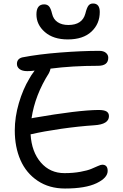

<svg xmlns="http://www.w3.org/2000/svg" viewBox="-20 -1057 700 1091"><path d="M365.2 -833Q283.2 -833 235.1 -874.8Q187 -916.5 187 -975.1Q187 -1032.2 231 -1032.2Q248.5 -1032.2 258.5 -1021Q268.6 -1009.8 275.9 -979Q283.2 -947.3 307.4 -931.2Q331.5 -915 368.2 -915Q447.3 -915 464.8 -979Q473.1 -1012.7 482.4 -1024.9Q491.7 -1037.1 508.8 -1037.1Q546.9 -1037.1 546.9 -988.8Q546.9 -921.4 499.5 -877.2Q452.1 -833 365.2 -833ZM160.2 -294.9Q159.2 -294.9 157 -294.4Q154.8 -293.9 153.8 -293.9Q159.7 -194.3 211.9 -133.8Q264.2 -73.2 346.2 -73.2Q396 -73.2 437 -80.8Q478 -88.4 498.5 -97.2Q519 -106 536.1 -113.5Q553.2 -121.1 561 -121.1Q591.8 -121.1 591.8 -85.9Q591.8 -46.4 528.8 -16.1Q465.8 14.2 349.1 14.2Q259.8 14.2 194.3 -29.5Q128.9 -73.2 96.4 -147.2Q64 -221.2 64 -315.9Q64 -392.1 87.2 -471.2Q110.4 -550.3 147 -610.8Q154.8 -626.5 176.8 -655.8Q155.3 -652.8 134.8 -652.8Q106.4 -652.8 91.3 -664.3Q76.2 -675.8 76.2 -693.8Q76.2 -723.1 106.9 -731Q199.7 -749 322 -758.5Q444.3 -768.1 543.9 -768.1Q568.4 -768.1 581.8 -756.8Q595.2 -745.6 595.2 -729Q595.2 -683.1 537.1 -683.1Q391.1 -683.1 267.1 -667Q265.1 -655.3 257.8 -641.1Q178.7 -516.1 159.2 -384.8Q160.6 -385.3 164.6 -386Q168.5 -386.7 169.9 -387.2Q423.8 -431.2 540 -432.1Q571.8 -432.1 585.4 -423.6Q599.1 -415 599.1 -397Q599.1 -350.6 516.1 -345.2Q427.7 -339.4 327.1 -325Q226.6 -310.5 160.2 -294.9Z"/></svg>

Font: Shantell Sans Irregular Bouncy
Style: Regular
Weight: 400
Designer: Stephen Nixon, Anya Danilova, Shantell Martin
Foundry: Arrow Type
Version: Version 1.006;[9816181b4]